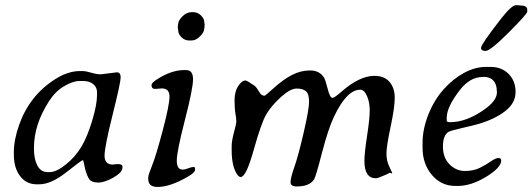

<svg xmlns="http://www.w3.org/2000/svg" viewBox="-20 -722 2066 745"><path d="M356.4 -352.1V-365.2Q356.4 -382.8 342 -395.3Q327.6 -407.7 302.7 -407.7H288.1Q263.2 -407.7 229 -387.7Q194.8 -367.7 170.4 -329.6Q111.8 -239.3 111.8 -148.4V-143.6Q111.8 -104.5 125.2 -79.3Q138.7 -54.2 164.6 -54.2H173.3Q198.7 -54.2 235.8 -84Q272.9 -113.8 296.1 -153.1Q319.3 -192.4 337.9 -254.4Q356.4 -316.4 356.4 -352.1ZM371.1 -433.6 433.6 -441.4Q448.2 -441.4 448.2 -421.6Q448.2 -401.9 417 -276.9Q385.7 -151.9 385.7 -117.7Q385.7 -83.5 417.5 -83.5L435.5 -85.4Q455.1 -85.4 455.1 -76.2V-71.3Q455.1 -53.2 420.7 -33.4Q386.2 -13.7 361.3 -13.7Q336.4 -13.7 327.1 -25.6Q317.9 -37.6 309.6 -68.8L305.7 -88.4Q303.2 -100.6 301.3 -100.6Q296.9 -100.6 237.5 -53.7Q178.2 -6.8 131.8 -6.8H123Q82 -6.8 57.9 -38.8Q33.7 -70.8 33.7 -122.1V-132.3Q33.7 -178.7 54.2 -237.3Q94.2 -351.1 193.8 -414.6Q243.7 -446.3 290 -446.3H299.3Q313 -446.3 334.2 -439.9Q355.5 -433.6 371.1 -433.6Z M772.5 -610.8Q772.5 -597.2 756.3 -581.1Q740.2 -564.9 723.6 -564.9H713.4Q696.8 -564.9 684.1 -577.6Q671.4 -590.3 671.4 -604L669.9 -613.8V-619.1L670.4 -620.6V-624Q671.4 -627 671.4 -628.9Q671.4 -642.1 687.7 -658.4Q704.1 -674.8 723.6 -674.8H729Q747.1 -674.8 759.8 -662.1Q772.5 -649.4 772.5 -637.7L773.9 -627.4V-620.6L773.4 -619.1V-615.7Q772.5 -611.8 772.5 -610.8ZM581.5 -377Q567.9 -377 567.9 -392.1Q567.9 -399.9 586.9 -412.6Q643.6 -450.2 695.8 -450.2H702.1Q729 -450.2 729 -414.3Q729 -378.4 697.5 -256.3Q666 -134.3 666 -99.1Q666 -64 688 -64Q698.2 -64 710.9 -69.1Q723.6 -74.2 731.4 -74.2Q736.8 -74.2 736.8 -67.4V-63.5Q736.8 -52.7 710 -37.1Q640.6 3.4 591.3 3.4Q555.2 3.4 555.2 -27.3V-33.7Q555.2 -43 570.3 -80.3Q585.4 -117.7 611.6 -216.6Q637.7 -315.4 637.7 -347.2Q637.7 -378.9 608.4 -378.9Q586.9 -377 581.5 -377Z M1438.5 -30.3Q1394 -30.3 1394 -97.7Q1394 -127.9 1404.3 -194.6Q1414.6 -261.2 1414.6 -293.5Q1414.6 -325.7 1403.8 -349.9Q1393.1 -374 1377.9 -374Q1326.2 -374 1277.3 -272Q1253.4 -222.2 1229.7 -130.4Q1206.1 -38.6 1199.2 -26.9Q1182.1 1.5 1130.9 1.5Q1107.4 1.5 1107.4 -15.4Q1107.4 -32.2 1122.6 -75.2Q1137.7 -118.2 1158.4 -207.8Q1179.2 -297.4 1179.2 -327.4Q1179.2 -357.4 1167.2 -367.9Q1155.3 -378.4 1130.9 -378.4Q1106.4 -378.4 1069.6 -345Q1032.7 -311.5 1013.2 -278.3Q993.7 -245.1 964.4 -140.1Q935.1 -35.2 914.1 -35.2Q907.2 -35.2 900.4 -44.9Q878.9 -76.2 878.9 -139.2V-154.8Q878.9 -175.3 887.9 -208.5Q897 -241.7 897 -251.7Q897 -261.7 893.6 -281Q890.1 -300.3 890.1 -333.5Q890.1 -366.7 904.3 -388.2Q918.5 -409.7 932.6 -409.7Q938.5 -409.7 967.3 -389.6Q974.1 -385.3 989.3 -360.4Q995.1 -350.6 1006.8 -350.6Q1009.3 -350.6 1044.2 -382.1Q1079.1 -413.6 1113 -431.2Q1147 -448.7 1183.3 -448.7Q1219.7 -448.7 1237.3 -420.9Q1242.7 -412.1 1251.5 -377.2Q1260.3 -342.3 1270 -342.3Q1270 -342.3 1270.5 -342.3Q1277.8 -342.3 1307.1 -368.2Q1376 -427.7 1433.1 -427.7Q1471.2 -427.7 1491.5 -404.1Q1511.7 -380.4 1511.7 -342.8Q1511.7 -305.2 1495.6 -229.7Q1479.5 -154.3 1479.5 -125.7Q1479.5 -97.2 1491.7 -73Q1503.9 -48.8 1501.5 -48.8L1492.2 -51.8L1485.4 -47.9L1474.6 -43Q1446.3 -30.3 1438.5 -30.3Z M1713.4 -265.1V-254.4Q1713.4 -248 1724.1 -248H1727.1Q1789.6 -248 1858.4 -296.4Q1908.2 -331.1 1908.2 -363.8V-366.7L1907.7 -369.1Q1907.7 -394 1894.8 -408.9Q1881.8 -423.8 1856 -423.8L1853 -423.3Q1803.7 -423.3 1764.6 -373Q1713.4 -307.1 1713.4 -265.1ZM2025.9 -684.1V-676.8Q2025.9 -668 1954.1 -596.2Q1882.3 -524.4 1864.5 -524.4Q1846.7 -524.4 1846.7 -535.2V-537.1Q1846.7 -549.8 1921.9 -646.5Q1964.8 -701.7 1981.4 -701.7H1991.7Q1996.6 -700.7 1999.5 -700.7Q2025.9 -700.7 2025.9 -684.1ZM1865.7 -462.4H1883.3Q1926.3 -462.4 1953.4 -435.3Q1980.5 -408.2 1980.5 -365.2Q1980.5 -322.3 1940.9 -291.3Q1901.4 -260.3 1837.4 -241.2Q1817.4 -235.4 1772.2 -225.1Q1727.1 -214.8 1719.7 -210Q1698.7 -196.3 1698.7 -153.1Q1698.7 -109.9 1724.4 -84.2Q1750 -58.6 1783.9 -58.6Q1817.9 -58.6 1842 -70.8Q1866.2 -83 1884.8 -95.9Q1903.3 -108.9 1914.1 -108.9Q1924.8 -108.9 1924.8 -99.1Q1924.8 -71.8 1866.5 -36.1Q1808.1 -0.5 1756.3 -0.5H1747.1Q1691.9 -0.5 1655.8 -43.2Q1619.6 -85.9 1619.6 -148.9V-167Q1619.6 -221.2 1642.3 -278.1Q1665 -335 1701.7 -375.7Q1738.3 -416.5 1781.2 -439.5Q1824.2 -462.4 1865.7 -462.4Z"/></svg>

Font: Averia Serif Libre Light
Style: Italic
Weight: 300
Italic angle: -8.5°
Version: Version 1.002